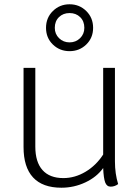

<svg xmlns="http://www.w3.org/2000/svg" viewBox="-20 -867 649 897"><path d="M532 -7Q516 5 497 5Q479 5 471.5 -14.5Q464 -34 462 -82Q432 -40 379 -15Q326 10 267 10Q179 10 134.5 -38Q90 -86 90 -180V-550H145V-182Q145 -110 178.5 -72.5Q212 -35 276 -35Q330 -35 379.5 -64.5Q429 -94 462 -145V-550H517V-113Q517 -55 532 -7ZM195 -737Q195 -784 227 -815.5Q259 -847 305 -847Q351 -847 383 -815.5Q415 -784 415 -737Q415 -690 383 -659Q351 -628 305 -628Q259 -628 227 -659Q195 -690 195 -737ZM374 -737Q374 -768 354.5 -787Q335 -806 305 -806Q275 -806 255.5 -787Q236 -768 236 -737Q236 -708 256 -688.5Q276 -669 305 -669Q334 -669 354 -688.5Q374 -708 374 -737Z"/></svg>

Font: Krub Light
Style: Regular
Weight: 300
Designer: Ekaluck Peanpanawate
Foundry: Cadson Demak Co.,Ltd.
Version: Version 1.000; ttfautohint (v1.6)